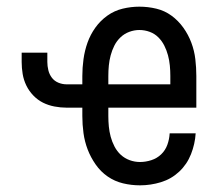

<svg xmlns="http://www.w3.org/2000/svg" viewBox="-20 -548 665 576"><path d="M400 8Q374 8 349 2Q324 -4 303 -18.5Q282 -33 267 -54.5Q252 -76 243 -99.5Q234 -123 230.5 -148.5Q227 -174 227 -200V-225H180Q162 -225 143.5 -228.5Q125 -232 109 -240Q93 -248 80 -261.5Q67 -275 59 -291.5Q51 -308 48 -326Q45 -344 45 -362V-390H122V-362Q122 -350 125 -337.5Q128 -325 135.5 -315Q143 -305 155 -300Q167 -295 180 -295H227V-320Q227 -345 230.5 -370.5Q234 -396 242.5 -420Q251 -444 266 -465Q281 -486 302 -501Q323 -516 348 -522Q373 -528 398 -528Q424 -528 449 -522Q474 -516 494.5 -501Q515 -486 530 -465Q545 -444 554 -420Q563 -396 566 -370.5Q569 -345 569 -320V-225H305V-200Q305 -184 306.5 -168.5Q308 -153 312 -138Q316 -123 323.5 -108.5Q331 -94 342.5 -83.5Q354 -73 369 -67.5Q384 -62 400 -62Q417 -62 434 -67.5Q451 -73 463.5 -85Q476 -97 482 -113.5Q488 -130 489 -148H567Q565 -116 553 -85.5Q541 -55 517.5 -33Q494 -11 463 -1.5Q432 8 400 8ZM491 -295V-320Q491 -336 489.5 -351.5Q488 -367 484 -382Q480 -397 473 -411Q466 -425 455 -436Q444 -447 429 -452.5Q414 -458 398 -458Q383 -458 368 -452.5Q353 -447 341.5 -436Q330 -425 323 -411Q316 -397 312 -382Q308 -367 306.5 -351.5Q305 -336 305 -320V-295Z"/></svg>

Font: Zed Sans
Style: Regular
Weight: 400
Designer: Belleve Invis
Foundry: Belleve Invis
Version: Version 1.0.0; ttfautohint (v1.8.4)